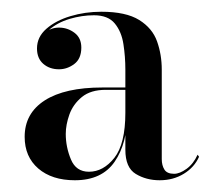

<svg xmlns="http://www.w3.org/2000/svg" viewBox="-20 -783 362 327"><path d="M252 -476Q229 -476 211.2 -486.8Q193.5 -497.5 193.5 -528V-664.5Q193.5 -686.5 190.2 -707.8Q187 -729 175.5 -743Q164 -757 140 -757Q119.5 -757 98.5 -750.8Q77.5 -744.5 63.2 -731.8Q49 -719 49 -700.5H43.5Q43.5 -717 55 -726.5Q66.5 -736 80.5 -736Q95 -736 106.8 -727.2Q118.5 -718.5 118.5 -702Q118.5 -683 106.5 -674Q94.5 -665 80.5 -665Q64.5 -665 53.8 -674.2Q43 -683.5 43 -700.5Q43 -720 59 -734Q75 -748 100 -755.5Q125 -763 152.5 -763Q194.5 -763 217 -749Q239.5 -735 247.5 -712.5Q255.5 -690 255.5 -664.5V-512Q255.5 -501.5 260 -494.2Q264.5 -487 276.5 -487Q286 -487 297.8 -495.5Q309.5 -504 316.5 -519.5L319 -516Q311 -498 293 -487Q275 -476 252 -476ZM107.5 -476Q68.5 -476 45.2 -496Q22 -516 22 -550Q22 -590 56.2 -612Q90.5 -634 154.5 -634H221.5V-630H160Q134.5 -630 119.5 -617.8Q104.5 -605.5 98.2 -588Q92 -570.5 92 -555Q92 -532.5 100.8 -511.5Q109.5 -490.5 131.5 -490.5Q156 -490.5 174.8 -514.2Q193.5 -538 193.5 -591H197Q197 -539 175.2 -507.5Q153.5 -476 107.5 -476Z"/></svg>

Font: BodoniModa_28ptMedium
Style: Regular
Weight: 500
Designer: Owen Earl
Foundry: indestructible type
Version: Version 2.004